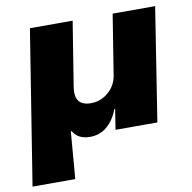

<svg xmlns="http://www.w3.org/2000/svg" viewBox="-88 -575 832 832"><g transform="rotate(-10 328.0 -159.0)"><path d="M-11 180 97 -498H285L240 -217Q235 -187 240.5 -168.5Q246 -150 261.5 -141Q277 -132 301 -132Q332 -132 357 -146Q382 -160 398.5 -183Q415 -206 419 -235L461 -498H648L570 0H386L400 -90H397Q378 -41 346.5 -15Q315 11 273 11Q246 11 227.5 1.5Q209 -8 198 -27H194L177 180Z"/></g></svg>

Font: Nunito Sans 10pt SemiExpanded Black
Style: Italic
Weight: 900
Width: 6
Italic angle: -9°
Designer: Vernon Adams
Foundry: Vernon Adams
Version: Version 3.101;gftools[0.9.27]